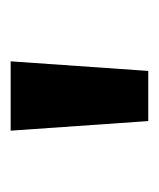

<svg xmlns="http://www.w3.org/2000/svg" viewBox="11 -780 298 360"><g transform="rotate(-90 160.0 -600.0)"><path d="M113 -471 95 -729H225L207 -471Z"/></g></svg>

Font: Noto Sans Gurmukhi UI Condensed
Style: Bold
Weight: 700
Width: 3
Designer: Jelle Bosma - Monotype Design Team
Foundry: Monotype Imaging Inc.
Version: Version 2.004; ttfautohint (v1.8.4.7-5d5b)